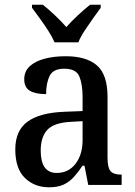

<svg xmlns="http://www.w3.org/2000/svg" viewBox="-20 -786 573 816"><path d="M188 10Q127 10 86 -29.5Q45 -69 45 -151Q45 -231 97 -269Q149 -307 254 -311L331 -314V-373Q331 -427 317.5 -460.5Q304 -494 253 -494Q206 -494 191 -463.5Q176 -433 176 -386Q130 -386 106.5 -400.5Q83 -415 83 -449Q83 -483 106.5 -504.5Q130 -526 169.5 -536.5Q209 -547 259 -547Q347 -547 392 -508Q437 -469 437 -374V-116Q437 -74 449.5 -59Q462 -44 494 -44H497V0H355L339 -82H331Q312 -54 293.5 -33.5Q275 -13 250.5 -1.5Q226 10 188 10ZM221 -51Q271 -51 301 -90Q331 -129 331 -191V-271L278 -268Q208 -264 180.5 -233.5Q153 -203 153 -146Q153 -51 221 -51ZM212 -606Q202 -629 185 -655.5Q168 -682 149 -708Q130 -734 116 -753V-766H162Q186 -747 213.5 -721Q241 -695 262 -671Q283 -695 311 -721Q339 -747 363 -766H408V-753Q394 -734 375.5 -708Q357 -682 339.5 -655.5Q322 -629 313 -606Z"/></svg>

Font: Noto Serif Bengali SemiCondensed Medium
Style: Regular
Weight: 500
Width: 4
Designer: Juan Bruce, Universal Thirst, Indian Type Foundry and the Monotype Design Team.
Foundry: Monotype Imaging Inc.
Version: Version 2.003; ttfautohint (v1.8.4.7-5d5b)